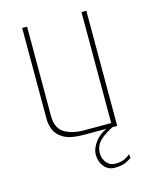

<svg xmlns="http://www.w3.org/2000/svg" viewBox="-99 -535 595 757"><g transform="rotate(-15 198.5 -156.5)"><path d="M191 0Q137 0 110 -15.5Q83 -31 74 -53.5Q65 -76 65 -98V-470H85V-105Q85 -56 116 -36.5Q147 -17 196 -17H307V-470H327V0ZM276 157Q249 157 232.5 137Q216 117 216 88Q216 62 237.5 34.5Q259 7 305 -9L319 -5Q282 11 257.5 32.5Q233 54 233 87Q233 109 246.5 125.5Q260 142 282 142Q300 142 313.5 137.5Q327 133 343 120L345 135Q327 148 311.5 152.5Q296 157 276 157Z"/></g></svg>

Font: Smooch Sans Thin
Style: Regular
Weight: 100
Designer: Robert E. Leuschke
Foundry: Robert E. Leuschke
Version: Version 1.010